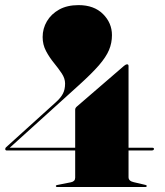

<svg xmlns="http://www.w3.org/2000/svg" viewBox="-20 -750 660 770"><path d="M204.5 -340.5Q223 -357 232 -373.8Q241 -390.5 241 -415Q241 -435.5 227.5 -455.8Q214 -476 196 -498Q178 -520 164.5 -545.5Q151 -571 151 -601.5Q151 -635.5 168.2 -664.8Q185.5 -694 217.5 -711.8Q249.5 -729.5 295 -729.5Q357 -729.5 393 -693.8Q429 -658 429 -609Q429 -577.5 417.2 -549.5Q405.5 -521.5 376.8 -488.2Q348 -455 296.5 -408.5L19 -157.5H281.5V-310.5Q281.5 -317 288.5 -323L477.5 -486Q484.5 -492 490 -492Q495.5 -492 495.5 -485V-157.5H590.5Q597.5 -157.5 597.5 -153Q597.5 -146.5 587.5 -146.5H495.5V-39.5Q495.5 -24 516 -19.5L563 -8.5Q568.5 -7 568.5 -4.5Q568.5 0 563 0H210Q204 0 204 -4Q204 -7 209 -8L264.5 -19Q281.5 -22.5 281.5 -37.5V-146.5H7.5Q1 -146.5 1 -152.5Q1 -157 5 -160Z"/></svg>

Font: Fraunces 144pt S000 Black
Style: Regular
Weight: 900
Version: Version 1.000; ttfautohint (v1.8.3)